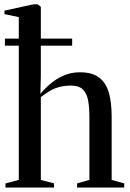

<svg xmlns="http://www.w3.org/2000/svg" viewBox="-22 -838 582 858"><path d="M62 -34V-761.5L-2 -775V-790.5L126 -818.5H146.5L160.5 -807.5V-500.5L158.5 -418.5Q177 -441 203.2 -463.5Q229.5 -486 262.8 -500.5Q296 -515 335 -515Q390.5 -515 421.5 -491Q452.5 -467 464.8 -422.8Q477 -378.5 477 -317V-34L533 -18.5V0H322.5V-18.5L377.5 -34V-314.5Q377.5 -357.5 371.8 -389Q366 -420.5 348.5 -438Q331 -455.5 296 -455.5Q267 -455.5 244 -449.5Q221 -443.5 201 -431.8Q181 -420 160.5 -404V-34L219.5 -18.5V0H2.5V-18.5ZM0 -665.5H300.5V-634H0Z"/></svg>

Font: Merriweather 144pt
Style: Regular
Weight: 400
Version: Version 2.100